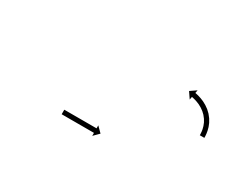

<svg xmlns="http://www.w3.org/2000/svg" viewBox="-65 -758 880 734"><g transform="rotate(30 375.0 -391.0)"><path d="M730.5 -424.9C730.5 -424.3 730.5 -423.6 730.5 -423L750.5 -423C750.5 -423.7 750.5 -424.4 750.5 -425.1C750.5 -425.1 750.5 -425.1 750.5 -425.1C750.5 -425.1 750.5 -425.2 750.5 -425.2C750.5 -427.1 750.4 -429.1 750.3 -431.1C750.3 -431.1 750.3 -431.1 750.3 -431.1C750.3 -431.2 750.3 -431.2 750.3 -431.2C750.1 -434.3 749.8 -437.3 749.5 -440.4C749.5 -440.4 749.5 -440.4 749.5 -440.5C749.5 -440.6 749.5 -440.6 749.5 -440.6C749 -444.6 748.3 -448.5 747.6 -452.4C747.6 -452.4 747.6 -452.5 747.6 -452.6C747.6 -452.7 747.5 -452.8 747.5 -452.8C746.5 -457.4 745.3 -462 743.9 -466.5C743.9 -466.5 743.9 -466.6 743.9 -466.7C743.8 -466.8 743.8 -466.9 743.8 -466.9C742 -471.9 740.1 -476.8 737.9 -481.6C737.9 -481.6 737.8 -481.7 737.8 -481.8C737.7 -481.9 737.7 -482 737.7 -482C735.1 -487.1 732.3 -492 729.2 -496.8C729.2 -496.8 729.1 -496.9 729.1 -497C729 -497.1 728.9 -497.2 728.9 -497.2C725.5 -502 721.9 -506.6 718 -511C718 -511 718 -511.1 717.9 -511.2C717.8 -511.3 717.7 -511.4 717.7 -511.4C713.7 -515.6 709.4 -519.6 705 -523.4C705 -523.4 704.9 -523.5 704.8 -523.5C704.7 -523.6 704.6 -523.7 704.6 -523.7C700.2 -527.1 695.6 -530.4 690.8 -533.5C690.8 -533.5 690.7 -533.5 690.7 -533.6C690.6 -533.6 690.5 -533.7 690.5 -533.7C686 -536.4 681.4 -538.9 676.7 -541.2C676.7 -541.2 676.6 -541.3 676.5 -541.3C676.4 -541.3 676.4 -541.4 676.4 -541.4C672.1 -543.3 667.8 -545.1 663.4 -546.8C663.4 -546.8 663.3 -546.8 663.3 -546.8C663.2 -546.9 663.1 -546.9 663.1 -546.9C659.4 -548.2 655.7 -549.4 651.9 -550.6C651.9 -550.6 651.8 -550.6 651.8 -550.6C651.7 -550.6 651.7 -550.6 651.7 -550.6C648.8 -551.4 645.8 -552.2 642.9 -552.9C642.9 -552.9 642.8 -552.9 642.8 -552.9C642.8 -552.9 642.7 -552.9 642.7 -552.9C640.8 -553.3 638.9 -553.8 637 -554.1C637 -554.1 637 -554.1 637 -554.1C636.9 -554.1 636.9 -554.1 636.9 -554.1C636.2 -554.3 635.6 -554.4 634.9 -554.5L637.3 -567.5L610.3 -549L628.8 -521.9L631.2 -534.9C631.9 -534.7 632.5 -534.6 633.2 -534.5C633.2 -534.5 633.1 -534.5 633.1 -534.5C633.1 -534.5 633.1 -534.5 633.1 -534.5C634.9 -534.2 636.6 -533.8 638.4 -533.4C638.4 -533.4 638.3 -533.4 638.3 -533.4C638.3 -533.4 638.2 -533.4 638.2 -533.4C641 -532.8 643.7 -532.1 646.4 -531.3C646.4 -531.3 646.3 -531.3 646.3 -531.4C646.2 -531.4 646.2 -531.4 646.2 -531.4C649.6 -530.4 653.1 -529.2 656.5 -528C656.5 -528 656.4 -528 656.4 -528.1C656.3 -528.1 656.2 -528.1 656.2 -528.1C660.2 -526.6 664.2 -524.9 668.1 -523.2C668.1 -523.2 668 -523.2 667.9 -523.2C667.8 -523.3 667.8 -523.3 667.8 -523.3C672 -521.2 676.2 -518.9 680.3 -516.5C680.3 -516.5 680.2 -516.5 680.1 -516.6C680 -516.6 679.9 -516.7 679.9 -516.7C684.2 -513.9 688.3 -511 692.3 -507.9C692.3 -507.9 692.2 -508 692.1 -508C692 -508.1 692 -508.2 692 -508.2C695.9 -504.8 699.7 -501.2 703.3 -497.5C703.3 -497.5 703.2 -497.6 703.2 -497.7C703.1 -497.8 703 -497.8 703 -497.8C706.4 -493.9 709.6 -489.9 712.6 -485.6C712.6 -485.6 712.6 -485.7 712.5 -485.8C712.4 -485.9 712.4 -486 712.4 -486C715.1 -481.8 717.6 -477.4 719.9 -473C719.9 -473 719.8 -473.1 719.8 -473.2C719.7 -473.3 719.7 -473.4 719.7 -473.4C721.6 -469.1 723.4 -464.7 724.9 -460.3C724.9 -460.3 724.9 -460.4 724.8 -460.5C724.8 -460.6 724.8 -460.7 724.8 -460.7C726 -456.6 727.1 -452.5 728 -448.4C728 -448.4 728 -448.5 728 -448.6C728 -448.6 728 -448.7 728 -448.7C728.6 -445.2 729.2 -441.6 729.7 -438.1C729.7 -438.1 729.7 -438.1 729.6 -438.2C729.6 -438.3 729.6 -438.3 729.6 -438.3C729.9 -435.6 730.2 -432.8 730.3 -430C730.3 -430 730.3 -430.1 730.3 -430.1C730.3 -430.2 730.3 -430.2 730.3 -430.2C730.4 -428.4 730.5 -426.6 730.5 -424.8C730.5 -424.8 730.5 -424.8 730.5 -424.9C730.5 -424.9 730.5 -424.9 730.5 -424.9ZM234.6 -248.5C234.1 -248.5 233.5 -248.5 233 -248.5V-228.5C233.5 -228.5 234.1 -228.5 234.6 -228.5C236.1 -228.5 237.6 -228.5 239.1 -228.5C241.5 -228.5 243.8 -228.5 246.2 -228.5C249.2 -228.5 252.2 -228.5 255.3 -228.5C258.9 -228.5 262.5 -228.5 266.1 -228.5C270.1 -228.5 274.1 -228.5 278.1 -228.5C282.4 -228.5 286.7 -228.5 291 -228.5C295.4 -228.5 299.8 -228.5 304.3 -228.5C308.7 -228.5 313.1 -228.5 317.5 -228.5C321.8 -228.5 326.1 -228.5 330.4 -228.5C334.4 -228.5 338.4 -228.5 342.4 -228.5C346 -228.5 349.6 -228.5 353.2 -228.5C356.3 -228.5 359.3 -228.5 362.3 -228.5C364.7 -228.5 367 -228.5 369.4 -228.5C370.9 -228.5 372.4 -228.5 373.9 -228.5C374.4 -228.5 375 -228.5 375.5 -228.5V-215.3L398.7 -238.5L375.5 -261.7V-248.5C375 -248.5 374.4 -248.5 373.9 -248.5C372.4 -248.5 370.9 -248.5 369.4 -248.5C367 -248.5 364.7 -248.5 362.3 -248.5C359.3 -248.5 356.3 -248.5 353.2 -248.5C349.6 -248.5 346 -248.5 342.4 -248.5C338.4 -248.5 334.4 -248.5 330.4 -248.5C326.1 -248.5 321.8 -248.5 317.5 -248.5C313.1 -248.5 308.7 -248.5 304.3 -248.5C299.8 -248.5 295.4 -248.5 291 -248.5C286.7 -248.5 282.4 -248.5 278.1 -248.5C274.1 -248.5 270.1 -248.5 266.1 -248.5C262.5 -248.5 258.9 -248.5 255.3 -248.5C252.2 -248.5 249.2 -248.5 246.2 -248.5C243.8 -248.5 241.5 -248.5 239.1 -248.5C237.6 -248.5 236.1 -248.5 234.6 -248.5Z"/></g></svg>

Font: FRB American Cursive Just Arrows Extralight
Style: Italic
Weight: 200
Italic angle: -25°
Version: Version 2.0;Modular Font Editor K font №1